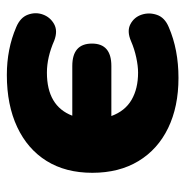

<svg xmlns="http://www.w3.org/2000/svg" viewBox="-10 -534 554 575"><g transform="rotate(-90 267.5 -246.0)"><path d="M322 11Q236 11 172 -20Q108 -51 73 -109Q38 -167 38 -247Q38 -327 73.5 -384Q109 -441 175 -472Q241 -503 331 -503Q409 -503 474 -475Q503 -463 511.5 -440Q520 -417 512 -395Q504 -373 483.5 -361.5Q463 -350 434 -361Q384 -383 338 -383Q238 -383 209 -307H358Q425 -307 425 -248Q425 -190 358 -190H208Q223 -149 256.5 -129.5Q290 -110 338 -110Q358 -110 383.5 -115.5Q409 -121 432 -131Q462 -144 483 -133Q504 -122 511.5 -99.5Q519 -77 511 -53.5Q503 -30 474 -18Q407 11 322 11Z"/></g></svg>

Font: Chiron GoRound TC H
Style: Regular
Weight: 900
Designer: Ryoko NISHIZUKA 西塚涼子 (kana, bopomofo & ideographs); Paul D. Hunt (Latin, Greek & Cyrillic); Sandoll Communications 산돌커뮤니
Foundry: Adobe
Version: Version 1.000;hotconv 1.1.1;makeotfexe 2.6.0